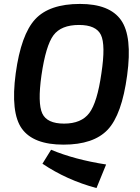

<svg xmlns="http://www.w3.org/2000/svg" viewBox="-20 -723 712 977"><path d="M387 -703Q538 -703 596 -620.5Q654 -538 627 -340Q600 -139 528 -63Q456 13 303 13Q150 13 91.5 -68Q33 -149 60 -350Q87 -547 159 -625Q231 -703 387 -703ZM382 -596Q291 -596 252 -543.5Q213 -491 191 -340Q171 -198 195 -146Q219 -94 306 -94Q394 -94 434.5 -148Q475 -202 496 -350Q518 -495 493.5 -545.5Q469 -596 382 -596ZM196 110 240 39Q359 89 520 114L471 234Q319 193 196 110Z"/></svg>

Font: Exo 2.0 Semi Bold
Style: Italic
Weight: 600
Italic angle: -8°
Designer: Natanael Gama
Version: Version 1.001;PS 001.001;hotconv 1.0.70;makeotf.lib2.5.58329